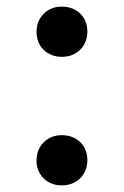

<svg xmlns="http://www.w3.org/2000/svg" viewBox="-20 -541 373 578"><path d="M166 -370Q133 -370 111.5 -391Q90 -412 90 -445Q90 -478 111.5 -499.5Q133 -521 166 -521Q200 -521 221.5 -500Q243 -479 243 -446Q243 -413 221.5 -391.5Q200 -370 166 -370ZM166 17Q133 17 111.5 -4Q90 -25 90 -58Q90 -91 111.5 -112.5Q133 -134 166 -134Q200 -134 221.5 -113Q243 -92 243 -59Q243 -26 221.5 -4.5Q200 17 166 17Z"/></svg>

Font: Literata 12pt
Style: Regular
Weight: 400
Designer: Latin by Veronika Burian and Jose Scaglione. Greek by Irene Vlachou. Cyrillic by Vera Evstafieva.
Foundry: TypeTogether
Version: Version 3.002